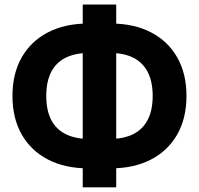

<svg xmlns="http://www.w3.org/2000/svg" viewBox="-20 -781 865 835"><path d="M364.3 -48.8Q262.2 -48.8 188.2 -87.4Q114.3 -126 74.2 -196.5Q34.2 -267.1 34.2 -363.8Q34.2 -460.4 74.2 -531Q114.3 -601.6 188.2 -640.1Q262.2 -678.7 364.3 -678.7H460.9Q563 -678.7 637 -640.1Q710.9 -601.6 751 -531Q791 -460.4 791 -363.8Q791 -267.1 751 -196.5Q710.9 -126 637 -87.4Q563 -48.8 460.9 -48.8ZM368.2 -176.8H457Q518.6 -176.8 560.1 -198Q601.6 -219.2 622.8 -260.7Q644 -302.2 644 -363.8Q644 -425.3 622.8 -467Q601.6 -508.8 560.1 -529.8Q518.6 -550.8 457 -550.8H368.2Q307.1 -550.8 265.1 -529.8Q223.1 -508.8 202.1 -467Q181.2 -425.3 181.2 -363.8Q181.2 -302.2 202.1 -260.7Q223.1 -219.2 265.1 -198Q307.1 -176.8 368.2 -176.8ZM339.8 33.7V-761.2H485.4V33.7Z"/></svg>

Font: Inter 28pt
Style: Bold
Weight: 700
Designer: Rasmus Andersson
Foundry: rsms
Version: Version 4.001;git-66647c0bb